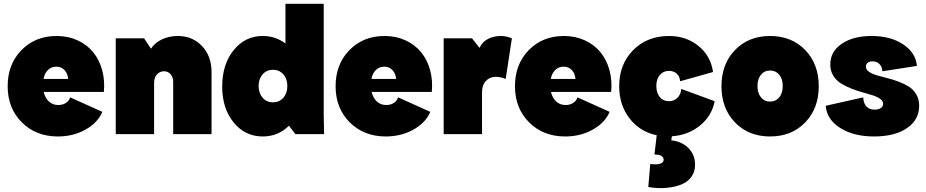

<svg xmlns="http://www.w3.org/2000/svg" viewBox="-20 -700 4832 1002"><path d="M282.2 12.2Q167.5 12.2 93.8 -61.5Q20 -135.3 20 -250Q20 -364.7 92 -438.5Q164.1 -512.2 275.9 -512.2Q335.4 -512.2 384.8 -489.5Q434.1 -466.8 466.1 -427.7Q498 -388.7 512.9 -335Q527.8 -281.2 522 -220.2H208Q215.3 -188.5 235.4 -170.2Q255.4 -151.9 284.2 -151.9Q307.1 -151.9 324 -162.8Q340.8 -173.8 346.2 -191.9L514.2 -116.2Q489.7 -59.1 425.8 -23.4Q361.8 12.2 282.2 12.2ZM207 -288.1H335.9Q333 -317.4 316.2 -334.7Q299.3 -352.1 273.9 -352.1Q248.5 -352.1 230.7 -335.2Q212.9 -318.4 207 -288.1Z M584 0V-500H731.9L768.1 -445.8Q786.1 -475.6 824 -493.9Q861.8 -512.2 907.7 -512.2Q984.9 -512.2 1034.4 -459.5Q1084 -406.7 1084 -324.2V0H883.8V-272Q883.8 -296.9 870.4 -312.5Q856.9 -328.1 835.9 -328.1Q813.5 -328.1 798.8 -311.3Q784.2 -294.4 784.2 -268.1V0Z M1351.6 12.2Q1258.8 12.2 1199.2 -61Q1139.6 -134.3 1139.6 -248Q1139.6 -363.8 1199.2 -438Q1258.8 -512.2 1351.6 -512.2Q1417.5 -512.2 1469.7 -473.1V-680.2H1669.4V-100.1L1671.4 0H1521.5L1487.8 -43.9Q1431.6 12.2 1351.6 12.2ZM1404.8 -166Q1437.5 -166 1458.5 -189.7Q1479.5 -213.4 1479.5 -251Q1479.5 -288.6 1458.5 -312.3Q1437.5 -335.9 1404.8 -335.9Q1371.6 -335.9 1350.6 -312Q1329.6 -288.1 1329.6 -251Q1329.6 -213.9 1350.6 -189.9Q1371.6 -166 1404.8 -166Z M1993.7 12.2Q1878.9 12.2 1805.2 -61.5Q1731.4 -135.3 1731.4 -250Q1731.4 -364.7 1803.5 -438.5Q1875.5 -512.2 1987.3 -512.2Q2046.9 -512.2 2096.2 -489.5Q2145.5 -466.8 2177.5 -427.7Q2209.5 -388.7 2224.4 -335Q2239.3 -281.2 2233.4 -220.2H1919.4Q1926.8 -188.5 1946.8 -170.2Q1966.8 -151.9 1995.6 -151.9Q2018.6 -151.9 2035.4 -162.8Q2052.2 -173.8 2057.6 -191.9L2225.6 -116.2Q2201.2 -59.1 2137.2 -23.4Q2073.2 12.2 1993.7 12.2ZM1918.5 -288.1H2047.4Q2044.4 -317.4 2027.6 -334.7Q2010.7 -352.1 1985.4 -352.1Q1960 -352.1 1942.1 -335.2Q1924.3 -318.4 1918.5 -288.1Z M2295.4 0V-500H2443.4L2482.4 -450.2Q2502 -492.7 2552.2 -506.6Q2602.5 -520.5 2651.4 -500L2619.1 -288.1Q2587.9 -300.8 2560.5 -298.8Q2533.2 -296.9 2514.4 -275.9Q2495.6 -254.9 2495.6 -220.2V0Z M2929.7 12.2Q2814.9 12.2 2741.2 -61.5Q2667.5 -135.3 2667.5 -250Q2667.5 -364.7 2739.5 -438.5Q2811.5 -512.2 2923.3 -512.2Q2982.9 -512.2 3032.2 -489.5Q3081.5 -466.8 3113.5 -427.7Q3145.5 -388.7 3160.4 -335Q3175.3 -281.2 3169.4 -220.2H2855.5Q2862.8 -188.5 2882.8 -170.2Q2902.8 -151.9 2931.6 -151.9Q2954.6 -151.9 2971.4 -162.8Q2988.3 -173.8 2993.7 -191.9L3161.6 -116.2Q3137.2 -59.1 3073.2 -23.4Q3009.3 12.2 2929.7 12.2ZM2854.5 -288.1H2983.4Q2980.5 -317.4 2963.6 -334.7Q2946.8 -352.1 2921.4 -352.1Q2896 -352.1 2878.2 -335.2Q2860.4 -318.4 2854.5 -288.1Z M3373.5 155.8Q3406.7 160.2 3425 154.5Q3443.4 148.9 3443.4 133.8Q3443.4 123.5 3435.5 116.5Q3427.7 109.4 3415.5 107.9L3395.5 106L3407.2 5.9Q3318.8 -12.7 3265.1 -82.5Q3211.4 -152.3 3211.4 -250Q3211.4 -364.7 3284.4 -438.5Q3357.4 -512.2 3471.2 -512.2Q3561.5 -512.2 3625.2 -460.2Q3689 -408.2 3701.2 -324.2L3529.3 -275.9Q3527.8 -300.8 3512 -315.4Q3496.1 -330.1 3471.2 -330.1Q3441.4 -330.1 3423.3 -308.6Q3405.3 -287.1 3405.3 -252Q3405.3 -215.3 3423.1 -193.6Q3440.9 -171.9 3471.2 -171.9Q3497.6 -171.9 3515.1 -189.2Q3532.7 -206.5 3535.6 -235.8L3709.5 -171.9Q3695.3 -95.7 3633.5 -45.2Q3571.8 5.4 3486.3 11.2L3483.4 32.2Q3538.1 38.1 3572.8 72.8Q3607.4 107.4 3607.4 160.2Q3607.4 196.8 3587.9 223.4Q3568.4 250 3534.9 263.2Q3501.5 276.4 3457 280.5Q3412.6 284.7 3363.3 275.9Z M4182.1 -61Q4111.3 12.2 3999 12.2Q3886.7 12.2 3815.9 -61Q3745.1 -134.3 3745.1 -250Q3745.1 -365.7 3815.9 -439Q3886.7 -512.2 3999 -512.2Q4111.3 -512.2 4182.1 -439Q4252.9 -365.7 4252.9 -250Q4252.9 -134.3 4182.1 -61ZM3951.2 -192.1Q3969.2 -169.9 3999 -169.9Q4028.8 -169.9 4046.9 -192.1Q4064.9 -214.4 4064.9 -251Q4064.9 -287.6 4046.9 -309.8Q4028.8 -332 3999 -332Q3969.2 -332 3951.2 -309.8Q3933.1 -287.6 3933.1 -251Q3933.1 -214.4 3951.2 -192.1Z M4541 12.2Q4435.5 12.2 4365.2 -32Q4294.9 -76.2 4289.1 -147.9L4484.9 -191.9Q4486.3 -161.1 4501.5 -144.5Q4516.6 -127.9 4544.9 -127.9Q4564.9 -127.9 4576.9 -136.2Q4588.9 -144.5 4588.9 -158.2Q4588.9 -172.4 4573.7 -183.6Q4558.6 -194.8 4534.2 -202.6Q4509.8 -210.4 4480.2 -218.5Q4450.7 -226.6 4421.4 -238.3Q4392.1 -250 4367.7 -265.4Q4343.3 -280.8 4328.1 -305.9Q4313 -331.1 4313 -363.8Q4313 -430.7 4372.8 -471.4Q4432.6 -512.2 4528.8 -512.2Q4627.4 -512.2 4693.4 -468.5Q4759.3 -424.8 4765.1 -356L4585 -328.1Q4583.5 -352.1 4569.3 -366Q4555.2 -379.9 4532.7 -379.9Q4517.1 -379.9 4508.1 -372.3Q4499 -364.7 4499 -352.1Q4499 -336.9 4514.4 -325.9Q4529.8 -314.9 4554.2 -307.6Q4578.6 -300.3 4608.4 -293Q4638.2 -285.6 4667.7 -274.7Q4697.3 -263.7 4721.7 -248.8Q4746.1 -233.9 4761.5 -208Q4776.9 -182.1 4776.9 -147.9Q4776.9 -74.7 4713.1 -31.2Q4649.4 12.2 4541 12.2Z"/></svg>

Font: Apfel Grotezk Satt
Style: Regular
Weight: 900
Designer: Luigi Gorlero
Foundry: © 2023, Luigi Gorlero & Collletttivo
Version: Version 2.000;Glyphs 3.2 (3217)